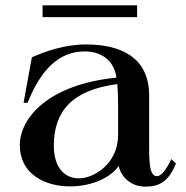

<svg xmlns="http://www.w3.org/2000/svg" viewBox="-20 -681 693 717"><path d="M241 15C323 15 392 -17 423 -61C435 -12 477 16 522 16C573 16 609 -1 637 -70L620 -87C600 -45 581 -23 566 -23C542 -24 537 -58 537 -127V-324C537 -470 427 -515 301 -515C219 -515 147 -488 99 -467L68 -297H83C133 -423 202 -489 296 -489C358 -489 406 -456 415 -391C160 -366 54 -240 54 -139C54 -30 149 15 241 15ZM274 -15C224 -15 181 -52 181 -137C181 -264 248 -345 418 -367C420 -347 421 -313 421 -296V-177C421 -68 328 -14 274 -15ZM139 -661V-617H492V-661Z"/></svg>

Font: Sprat Medium
Style: Regular
Weight: 500
Designer: Ethan Nakache
Foundry: Collletttivo
Version: Version 2.000;Glyphs 3.2 (3217)